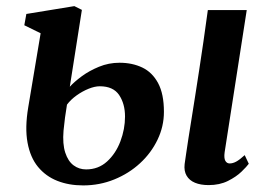

<svg xmlns="http://www.w3.org/2000/svg" viewBox="-20 -580 856 612"><path d="M645 10Q619.5 10 601.5 2.5Q583.5 -5 574.8 -20Q566 -35 568.5 -57Q570.5 -70.5 573.5 -91.5Q576.5 -112.5 580.8 -140Q585 -167.5 590.5 -201Q596 -234.5 602 -273.5Q608 -312.5 614.8 -356Q621.5 -399.5 628.5 -447.8Q635.5 -496 642.5 -548H766.5L696 -94.5Q693.5 -76 698.2 -67.5Q703 -59 712 -59Q722 -59 732.8 -64.8Q743.5 -70.5 760 -85.5L773 -58Q766.5 -49 749.8 -32.8Q733 -16.5 706.5 -3.2Q680 10 645 10ZM245 11Q199.5 11 162.8 -3.5Q126 -18 101.2 -48Q76.5 -78 67.8 -125.2Q59 -172.5 70 -238L109.5 -474L57.5 -499.5L64 -535.5L217 -560.5L241 -548.5L202.5 -303.5Q216.5 -319 240.5 -336.8Q264.5 -354.5 295.5 -367.2Q326.5 -380 361 -380Q401.5 -380 433.5 -364.8Q465.5 -349.5 484 -315Q502.5 -280.5 502.5 -223.5Q502.5 -177 482.2 -134.8Q462 -92.5 426.5 -59.8Q391 -27 344.2 -8Q297.5 11 245 11ZM254.5 -40Q293.5 -40 321.2 -65.2Q349 -90.5 363.8 -129.5Q378.5 -168.5 378.5 -208.5Q378.5 -249 359.8 -277Q341 -305 298 -305Q282 -305 262.2 -297Q242.5 -289 224 -275.8Q205.5 -262.5 193.5 -246.5Q190 -226 187.2 -205Q184.5 -184 182.5 -163.5Q179 -121 188 -93.5Q197 -66 214.5 -53Q232 -40 254.5 -40Z"/></svg>

Font: Merriweather 36pt SemiBold
Style: Italic
Weight: 600
Italic angle: -7.8°
Version: Version 2.101